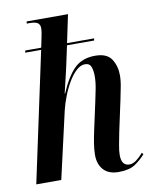

<svg xmlns="http://www.w3.org/2000/svg" viewBox="-86 -825 720 900"><g transform="rotate(-10 274.0 -375.0)"><path d="M406 10Q359 10 334.5 -16.5Q310 -43 310 -88Q310 -111 314.5 -140.5Q319 -170 327 -206L355 -335Q360 -358 366.5 -391Q373 -424 373 -452Q373 -479 366 -497Q359 -515 337 -515Q316 -515 295.5 -496Q275 -477 257.5 -447Q240 -417 227 -383Q214 -349 207 -320L134 0H15L147 -617H71L73 -627H149L159 -675Q162 -689 163.5 -699Q165 -709 165 -716Q165 -734 154 -742Q143 -750 115 -750H102L103 -760H300L272 -627H401L399 -617H270L250 -524Q247 -510 241 -484.5Q235 -459 229 -434Q223 -409 220 -396H222Q255 -473 292 -509.5Q329 -546 391 -546Q447 -546 468.5 -513Q490 -480 490 -436Q490 -409 483.5 -377.5Q477 -346 472 -320L441 -176Q435 -144 429.5 -116Q424 -88 424 -67Q424 -16 462 -16Q478 -16 495 -28.5Q512 -41 528 -60L534 -52Q513 -28 485 -9Q457 10 406 10Z"/></g></svg>

Font: Noto Serif Display Condensed SemiBold
Style: Italic
Weight: 600
Width: 3
Italic angle: -12°
Designer: Monotype Design Team
Foundry: Monotype Imaging Inc.
Version: Version 2.009